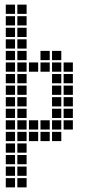

<svg xmlns="http://www.w3.org/2000/svg" viewBox="-20 -665 390 830"><path d="M5 5V45H45V5ZM5 55V95H45V55ZM55 55V95H95V55ZM55 5V45H95V5ZM5 -45V-5H45V-45ZM5 -95V-55H45V-95ZM5 -145V-105H45V-145ZM5 -195V-155H45V-195ZM5 -245V-205H45V-245ZM5 -295V-255H45V-295ZM5 -345V-305H45V-345ZM5 -395V-355H45V-395ZM5 -445V-405H45V-445ZM5 -495V-455H45V-495ZM55 -445V-405H95V-445ZM55 -395V-355H95V-395ZM55 -345V-305H95V-345ZM55 -295V-255H95V-295ZM55 -245V-205H95V-245ZM55 -195V-155H95V-195ZM55 -145V-105H95V-145ZM55 -95V-55H95V-95ZM55 -45V-5H95V-45ZM155 -445V-405H195V-445ZM205 -445V-405H245V-445ZM155 -95V-55H195V-95ZM205 -95V-55H245V-95ZM255 -145V-105H295V-145ZM205 -145V-105H245V-145ZM155 -145V-105H195V-145ZM105 -145V-105H145V-145ZM255 -195V-155H295V-195ZM255 -245V-205H295V-245ZM255 -295V-255H295V-295ZM255 -345V-305H295V-345ZM255 -395V-355H295V-395ZM205 -395V-355H245V-395ZM205 -345V-305H245V-345ZM205 -295V-255H245V-295ZM205 -245V-205H245V-245ZM205 -195V-155H245V-195ZM155 -395V-355H195V-395ZM105 -395V-355H145V-395ZM55 -495V-455H95V-495ZM55 -545V-505H95V-545ZM55 -595V-555H95V-595ZM55 -645V-605H95V-645ZM5 -645V-605H45V-645ZM5 -595V-555H45V-595ZM5 -545V-505H45V-545ZM5 105V145H45V105ZM55 105V145H95V105ZM105 -95V-55H145V-95Z"/></svg>

Font: Nose Transport 13 Square
Style: Regular
Weight: 400
Designer: Nico Rohrbach
Foundry: Nose
Version: Version 1.400;Glyphs 3.2.3 (3260)